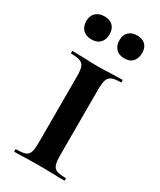

<svg xmlns="http://www.w3.org/2000/svg" viewBox="-170 -712 644 772"><g transform="rotate(30 151.5 -326.5)"><path d="M267 -12Q269 -12 269 -6Q269 0 267 0Q236 0 219 -1L151 -2L86 -1Q68 0 36 0Q34 0 34 -6Q34 -12 36 -12Q65 -12 78.5 -17Q92 -22 97 -36.5Q102 -51 102 -81V-387Q102 -417 97 -431Q92 -445 78.5 -450.5Q65 -456 36 -456Q34 -456 34 -462Q34 -468 36 -468L86 -467Q126 -465 151 -465Q178 -465 220 -467L267 -468Q269 -468 269 -462Q269 -456 267 -456Q239 -456 225.5 -450Q212 -444 207 -429.5Q202 -415 202 -385V-81Q202 -51 207 -36.5Q212 -22 225 -17Q238 -12 267 -12ZM23 -601Q23 -625 38 -639Q53 -653 78 -653Q103 -653 117 -639Q131 -625 131 -601Q131 -575 117 -560.5Q103 -546 78 -546Q52 -546 37.5 -560.5Q23 -575 23 -601ZM177 -601Q177 -625 191 -638.5Q205 -652 230 -652Q255 -652 268.5 -638.5Q282 -625 282 -601Q282 -575 268.5 -560.5Q255 -546 230 -546Q205 -546 191 -560.5Q177 -575 177 -601Z"/></g></svg>

Font: Cormorant Unicase
Style: Bold
Weight: 700
Designer: Christian Thalmann (Catharsis Fonts)
Foundry: Catharsis Fonts
Version: Version 4.000